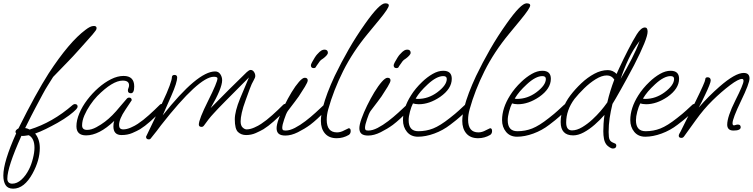

<svg xmlns="http://www.w3.org/2000/svg" viewBox="-82 -803 4521 1153"><path d="M-3 330Q-35 330 -48.5 308.5Q-62 287 -62 251Q-62 169 15 -2Q11 -6 11 -12Q11 -22 29 -32Q82 -139 127.5 -221.5Q173 -304 210 -362Q334 -552 433 -625Q446 -635 458 -641Q470 -647 482 -647Q498 -647 498 -634Q498 -627 492.5 -619.5Q487 -612 474 -596Q459 -579 439 -556.5Q419 -534 397.5 -510Q376 -486 358 -466.5Q340 -447 329 -436L237 -341L205 -290Q192 -270 173.5 -235.5Q155 -201 130 -154Q120 -135 104.5 -105Q89 -75 69 -34Q77 -33 83.5 -30.5Q90 -28 96 -25Q233 -67 355 -173Q362 -178 367 -178Q384 -178 384 -163Q384 -159 381.5 -155Q379 -151 376 -147Q361 -131 333 -110Q305 -89 263 -65Q227 -45 193.5 -28.5Q160 -12 129 -1Q157 33 157 86Q157 159 114 238Q64 330 -3 330ZM-9 300Q20 300 46.5 276Q73 252 92 214Q106 187 115.5 149.5Q125 112 125 84Q125 28 91 9Q78 11 67 12.5Q56 14 46 13V14Q-38 201 -38 270Q-38 285 -30 292.5Q-22 300 -9 300Z M435 10Q377 10 377 -45Q377 -81 394.5 -122.5Q412 -164 442 -203.5Q472 -243 509 -275.5Q546 -308 585 -327.5Q624 -347 660 -347Q724 -347 724 -284Q724 -243 704 -243Q686 -243 686 -260Q686 -267 689.5 -274.5Q693 -282 693 -291Q693 -319 655 -319Q594 -319 502 -226Q480 -203 459 -172Q438 -141 424.5 -109.5Q411 -78 411 -50Q411 -23 441 -23Q467 -23 496.5 -39Q526 -55 548 -72Q592 -105 638 -162Q645 -170 656 -183Q667 -196 681 -212Q686 -217 693 -217Q709 -217 709 -201L671 -144Q633 -88 633 -52Q633 -26 658 -26Q679 -26 704 -37Q729 -48 745 -59Q777 -80 812 -111.5Q847 -143 879 -175Q883 -179 891 -179Q906 -179 906 -167Q906 -156 892 -142Q852 -102 820 -73.5Q788 -45 759 -27Q740 -16 712 -4Q684 8 648 8Q599 8 599 -44Q599 -64 604 -77Q513 10 435 10Z M812 34Q795 34 795 18Q795 17 807 -7Q819 -31 841 -78L892 -185Q923 -250 936.5 -288Q950 -326 950 -337Q950 -353 966 -353Q982 -353 982 -337Q982 -324 973.5 -296.5Q965 -269 946 -226L895 -110Q1104 -374 1210 -374Q1230 -374 1241 -357.5Q1252 -341 1252 -321Q1252 -273 1183 -154Q1236 -208 1290.5 -262.5Q1345 -317 1400 -370Q1414 -383 1423 -383Q1435 -383 1443 -371.5Q1451 -360 1451 -347Q1451 -337 1442 -322Q1429 -300 1418 -269.5Q1407 -239 1393 -201Q1377 -158 1370 -126Q1363 -94 1363 -74Q1363 -49 1375 -37.5Q1387 -26 1399 -26Q1420 -26 1445 -37Q1470 -48 1486 -59Q1518 -80 1553 -111.5Q1588 -143 1620 -175Q1624 -179 1632 -179Q1647 -179 1647 -167Q1647 -156 1633 -142Q1593 -102 1561 -73.5Q1529 -45 1500 -27Q1481 -16 1454 -4Q1427 8 1396 8Q1367 8 1347.5 -10Q1328 -28 1328 -87Q1328 -110 1336 -141.5Q1344 -173 1360 -212L1413 -338L1270 -194Q1245 -169 1229 -152Q1213 -135 1203 -124Q1184 -104 1169.5 -85Q1155 -66 1145 -52Q1138 -41 1129 -41Q1112 -41 1112 -55Q1112 -86 1168 -198Q1224 -310 1224 -332Q1224 -342 1202 -342Q1113 -342 885 -51Q866 -24 822 30Q819 34 812 34Z M1802 -394Q1785 -394 1785 -411Q1785 -416 1792 -429.5Q1799 -443 1808 -457Q1817 -471 1822 -476Q1839 -495 1848.5 -500Q1858 -505 1866 -505Q1887 -505 1887 -486Q1887 -479 1878.5 -469.5Q1870 -460 1859 -452Q1843 -442 1839 -436L1817 -405Q1816 -401 1812.5 -397.5Q1809 -394 1802 -394ZM1632 11Q1604 11 1591.5 0Q1579 -11 1579 -33Q1579 -54 1592 -90.5Q1605 -127 1625.5 -169Q1646 -211 1669 -249Q1692 -287 1713.5 -311.5Q1735 -336 1748 -336Q1766 -336 1766 -320Q1766 -310 1749 -282Q1732 -254 1712 -224Q1704 -213 1690 -194Q1676 -175 1663 -158.5Q1650 -142 1646 -136Q1636 -121 1625 -87Q1613 -53 1613 -35Q1613 -27 1616.5 -23Q1620 -19 1633 -19Q1658 -19 1689 -35Q1720 -51 1752 -75.5Q1784 -100 1812.5 -126Q1841 -152 1861 -171Q1865 -175 1873 -175Q1888 -175 1888 -163Q1888 -152 1874 -138Q1847 -111 1824 -90Q1801 -69 1780 -53Q1747 -29 1707 -9Q1667 11 1632 11Z M1940 27Q1894 27 1869.5 -1.5Q1845 -30 1845 -77Q1845 -111 1857 -159Q1878 -240 1928 -347Q1967 -428 2012 -506.5Q2057 -585 2111 -661Q2197 -783 2231 -783Q2253 -783 2253 -771Q2253 -754 2197 -686L2127 -601Q2036 -491 1978.5 -376Q1921 -261 1889 -146Q1880 -113 1880 -84Q1880 -8 1942 -8Q1964 -8 1987 -21Q2010 -33 2012 -33Q2024 -33 2024 -16Q2024 -1 2013 7Q1979 27 1940 27Z M2299 -394Q2282 -394 2282 -411Q2282 -416 2289 -429.5Q2296 -443 2305 -457Q2314 -471 2319 -476Q2336 -495 2345.5 -500Q2355 -505 2363 -505Q2384 -505 2384 -486Q2384 -479 2375.5 -469.5Q2367 -460 2356 -452Q2340 -442 2336 -436L2314 -405Q2313 -401 2309.5 -397.5Q2306 -394 2299 -394ZM2129 11Q2101 11 2088.5 0Q2076 -11 2076 -33Q2076 -54 2089 -90.5Q2102 -127 2122.5 -169Q2143 -211 2166 -249Q2189 -287 2210.5 -311.5Q2232 -336 2245 -336Q2263 -336 2263 -320Q2263 -310 2246 -282Q2229 -254 2209 -224Q2201 -213 2187 -194Q2173 -175 2160 -158.5Q2147 -142 2143 -136Q2133 -121 2122 -87Q2110 -53 2110 -35Q2110 -27 2113.5 -23Q2117 -19 2130 -19Q2155 -19 2186 -35Q2217 -51 2249 -75.5Q2281 -100 2309.5 -126Q2338 -152 2358 -171Q2362 -175 2370 -175Q2385 -175 2385 -163Q2385 -152 2371 -138Q2344 -111 2321 -90Q2298 -69 2277 -53Q2244 -29 2204 -9Q2164 11 2129 11Z M2428 18Q2386 18 2362 -11Q2338 -40 2338 -82Q2338 -154 2386 -230Q2399 -251 2416 -271.5Q2433 -292 2453 -311Q2483 -340 2516 -359Q2549 -378 2580 -378Q2631 -378 2631 -330Q2631 -270 2561 -221Q2496 -177 2433 -177Q2422 -177 2413.5 -178.5Q2405 -180 2398 -182Q2388 -163 2380 -133Q2372 -103 2372 -81Q2372 -15 2430 -15Q2477 -15 2519 -31.5Q2561 -48 2619 -94Q2655 -122 2673 -139Q2691 -156 2712 -175Q2718 -179 2723 -179Q2728 -179 2733 -176Q2738 -173 2738 -167Q2738 -156 2718 -136Q2701 -120 2682 -102.5Q2663 -85 2622 -54Q2578 -20 2526 -1Q2474 18 2428 18ZM2427 -209Q2459 -209 2488 -219Q2517 -229 2543 -248Q2601 -291 2601 -329Q2601 -346 2580 -346Q2540 -346 2487 -297Q2461 -273 2444.5 -253.5Q2428 -234 2414 -211Q2420 -209 2427 -209Z M2789 27Q2743 27 2718.5 -1.5Q2694 -30 2694 -77Q2694 -111 2706 -159Q2727 -240 2777 -347Q2816 -428 2861 -506.5Q2906 -585 2960 -661Q3046 -783 3080 -783Q3102 -783 3102 -771Q3102 -754 3046 -686L2976 -601Q2885 -491 2827.5 -376Q2770 -261 2738 -146Q2729 -113 2729 -84Q2729 -8 2791 -8Q2813 -8 2836 -21Q2859 -33 2861 -33Q2873 -33 2873 -16Q2873 -1 2862 7Q2828 27 2789 27Z M3023 18Q2981 18 2957 -11Q2933 -40 2933 -82Q2933 -154 2981 -230Q2994 -251 3011 -271.5Q3028 -292 3048 -311Q3078 -340 3111 -359Q3144 -378 3175 -378Q3226 -378 3226 -330Q3226 -270 3156 -221Q3091 -177 3028 -177Q3017 -177 3008.5 -178.5Q3000 -180 2993 -182Q2983 -163 2975 -133Q2967 -103 2967 -81Q2967 -15 3025 -15Q3072 -15 3114 -31.5Q3156 -48 3214 -94Q3250 -122 3268 -139Q3286 -156 3307 -175Q3313 -179 3318 -179Q3323 -179 3328 -176Q3333 -173 3333 -167Q3333 -156 3313 -136Q3296 -120 3277 -102.5Q3258 -85 3217 -54Q3173 -20 3121 -1Q3069 18 3023 18ZM3022 -209Q3054 -209 3083 -219Q3112 -229 3138 -248Q3196 -291 3196 -329Q3196 -346 3175 -346Q3135 -346 3082 -297Q3056 -273 3039.5 -253.5Q3023 -234 3009 -211Q3015 -209 3022 -209Z M3598 89Q3590 89 3578.5 81.5Q3567 74 3561 67Q3549 52 3545 31Q3541 10 3541 -15Q3541 -36 3542.5 -60.5Q3544 -85 3548 -113Q3522 -83 3489.5 -54.5Q3457 -26 3423.5 -8Q3390 10 3360 10Q3285 10 3285 -70Q3285 -153 3343 -230Q3372 -268 3409 -303Q3446 -338 3487 -360Q3528 -382 3568 -382Q3598 -382 3621 -359Q3623 -363 3626.5 -372Q3630 -381 3637 -395Q3661 -447 3690 -503.5Q3719 -560 3742 -597Q3768 -638 3791 -638Q3807 -638 3807 -613Q3807 -570 3726 -412Q3721 -403 3708.5 -379.5Q3696 -356 3679.5 -325.5Q3663 -295 3646 -265Q3629 -235 3615.5 -211.5Q3602 -188 3596 -179Q3585 -134 3579 -93.5Q3573 -53 3573 -10Q3573 6 3574.5 19.5Q3576 33 3582 41Q3587 47 3593 50.5Q3599 54 3607 57Q3619 60 3619 71Q3619 89 3598 89ZM3645 -329Q3683 -394 3712 -450.5Q3741 -507 3759 -557Q3719 -505 3692 -447Q3665 -389 3645 -329ZM3353 -20Q3382 -20 3414.5 -39.5Q3447 -59 3476 -86Q3502 -110 3524 -135.5Q3546 -161 3565 -188Q3573 -223 3583.5 -257Q3594 -291 3607 -325Q3591 -350 3562 -350Q3532 -350 3495.5 -327.5Q3459 -305 3425.5 -272Q3392 -239 3368 -209Q3318 -142 3318 -67Q3318 -20 3353 -20Z M3793 18Q3751 18 3727 -11Q3703 -40 3703 -82Q3703 -154 3751 -230Q3764 -251 3781 -271.5Q3798 -292 3818 -311Q3848 -340 3881 -359Q3914 -378 3945 -378Q3996 -378 3996 -330Q3996 -270 3926 -221Q3861 -177 3798 -177Q3787 -177 3778.5 -178.5Q3770 -180 3763 -182Q3753 -163 3745 -133Q3737 -103 3737 -81Q3737 -15 3795 -15Q3842 -15 3884 -31.5Q3926 -48 3984 -94Q4020 -122 4038 -139Q4056 -156 4077 -175Q4083 -179 4088 -179Q4093 -179 4098 -176Q4103 -173 4103 -167Q4103 -156 4083 -136Q4066 -120 4047 -102.5Q4028 -85 3987 -54Q3943 -20 3891 -1Q3839 18 3793 18ZM3792 -209Q3824 -209 3853 -219Q3882 -229 3908 -248Q3966 -291 3966 -329Q3966 -346 3945 -346Q3905 -346 3852 -297Q3826 -273 3809.5 -253.5Q3793 -234 3779 -211Q3785 -209 3792 -209Z M4010 25Q3994 25 3994 12Q3994 7 3998 -0.5Q4002 -8 4005 -13L4095 -194Q4153 -312 4153 -325Q4153 -339 4167 -339Q4186 -339 4186 -319Q4186 -312 4177 -289Q4168 -266 4154 -237Q4130 -185 4114 -157Q4144 -192 4175 -223Q4206 -254 4238 -282Q4333 -365 4384 -365Q4419 -365 4419 -332Q4419 -302 4368 -197Q4317 -91 4317 -63Q4317 -50 4326 -50Q4329 -50 4335.5 -52.5Q4342 -55 4349 -55Q4366 -55 4366 -39Q4366 -19 4323 -19Q4303 -19 4294 -28.5Q4285 -38 4285 -54Q4285 -102 4334 -200Q4383 -297 4383 -317Q4383 -329 4374 -329Q4352 -329 4303 -292Q4250 -252 4197 -200Q4144 -148 4096 -81L4026 16Q4020 25 4010 25Z"/></svg>

Font: Oooh Baby
Style: Regular
Weight: 400
Designer: Robert E. Leuschke
Foundry: Robert E. Leuschke
Version: Version 1.011; ttfautohint (v1.8.3)